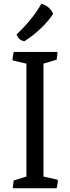

<svg xmlns="http://www.w3.org/2000/svg" viewBox="-20 -1006 373 1026"><path d="M48.3 -4.4 50.8 0H282.7L290 -39.1L286.6 -45.9L212.4 -62.5V-666L282.7 -687L287.6 -724.1L285.6 -728.5H53.2L46.4 -689L49.8 -682.6L121.1 -666V-62.5L53.2 -41.5ZM109.9 -785.6C173.3 -824.7 230.5 -880.9 264.2 -932.1C251.5 -959.5 232.9 -976.6 200.7 -985.8C170.9 -930.2 119.1 -868.7 68.8 -822.8C77.6 -798.3 90.3 -789.6 109.9 -785.6Z"/></svg>

Font: Trykker
Style: Regular
Weight: 400
Designer: Magnus Gaarde
Foundry: Magnus Gaarde
Version: Version 1.001